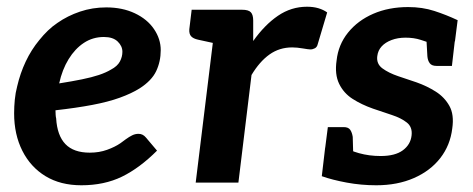

<svg xmlns="http://www.w3.org/2000/svg" viewBox="-20 -543 1406 571"><path d="M222 8Q160 8 115.5 -19Q71 -46 46.5 -94.5Q22 -143 22 -206Q22 -226 24 -246.5Q26 -267 31 -286Q40 -325 56.5 -360Q73 -395 97 -424Q109 -439 122.5 -452Q136 -465 151 -475Q181 -496 218 -508.5Q255 -521 296 -521Q344 -521 381 -503.5Q418 -486 438 -456.5Q458 -427 458 -394Q458 -360 444.5 -331.5Q431 -303 395 -280Q371 -265 336.5 -252.5Q302 -240 254.5 -231Q207 -222 145 -215Q145 -209 145.5 -201.5Q146 -194 147 -191Q150 -140 174.5 -114.5Q199 -89 247 -89Q275 -89 298.5 -97.5Q322 -106 338 -117Q346 -123 355 -129.5Q364 -136 373 -140.5Q382 -145 392 -145Q405 -145 414 -134L447 -95Q395 -43 342.5 -17.5Q290 8 222 8ZM156 -295Q194 -301 223.5 -307Q253 -313 274 -320Q295 -327 310 -336Q329 -346 336.5 -360Q344 -374 344 -389Q344 -406 330 -419.5Q316 -433 289 -433Q256 -433 229.5 -415.5Q203 -398 184 -367Q165 -336 156 -295Z M562 0 625 -514H700Q719 -514 726 -506.5Q733 -499 733 -482V-421Q767 -469 806.5 -496Q846 -523 893 -523Q912 -523 927 -518.5Q942 -514 953 -506L925 -412Q923 -403 916.5 -399.5Q910 -396 903 -396Q898 -396 880.5 -399Q863 -402 849 -402Q811 -402 781.5 -381Q752 -360 728 -320L689 0ZM650 -514 624 -413 569 -425Q555 -428 548.5 -435Q542 -442 543 -456L550 -514Z M1099 8Q1054 8 1011 0Q968 -8 937 -19L947 -104L1008 -106Q1017 -96 1047.5 -87.5Q1078 -79 1112 -79Q1155 -79 1178 -96Q1201 -113 1204 -140Q1207 -165 1190 -178.5Q1173 -192 1145.5 -201Q1118 -210 1089 -220Q1055 -232 1028.5 -249Q1002 -266 988.5 -294Q975 -322 981 -363Q986 -410 1015 -446Q1044 -482 1090 -502Q1136 -522 1194 -522Q1236 -522 1271.5 -510.5Q1307 -499 1341 -483L1333 -420L1269 -412Q1251 -418 1231 -424.5Q1211 -431 1186 -431Q1163 -431 1144.5 -424Q1126 -417 1115 -405Q1104 -393 1102 -376Q1099 -353 1117.5 -339.5Q1136 -326 1164 -316.5Q1192 -307 1219 -298Q1250 -287 1276 -270.5Q1302 -254 1316.5 -228Q1331 -202 1325 -161Q1319 -111 1289.5 -73Q1260 -35 1211 -13.5Q1162 8 1099 8ZM1247 -447 1333 -425 1324 -347H1278Q1264 -347 1258 -355Q1252 -363 1251 -376ZM1031 -65 945 -87 955 -165H1002Q1016 -165 1021.5 -157Q1027 -149 1029 -136Z"/></svg>

Font: Aleo
Style: Bold Italic
Weight: 700
Italic angle: -7°
Version: Version 2.001;gftools[0.9.29]